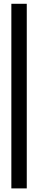

<svg xmlns="http://www.w3.org/2000/svg" viewBox="-20 -812 228 1040"><path d="M125 -791.5V208.5H41.5V-791.5Z"/></svg>

Font: Gputeks
Style: Regular
Weight: 500
Version: Version 0.9